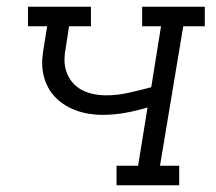

<svg xmlns="http://www.w3.org/2000/svg" viewBox="-20 -550 640 570"><path d="M326 0V-58H390L418 -231Q385 -221 351.5 -215Q318 -209 284 -209Q263 -209 242.5 -212.5Q222 -216 203.5 -223Q185 -230 168.5 -241Q152 -252 139 -267Q126 -282 118 -300.5Q110 -319 107 -339Q104 -359 106 -380Q108 -401 112 -422L120 -472H63V-530H250V-472H185L176 -413Q172 -394 171.5 -374.5Q171 -355 177 -337.5Q183 -320 194.5 -306Q206 -292 222 -283.5Q238 -275 256.5 -271Q275 -267 295 -267Q328 -267 361.5 -274.5Q395 -282 429 -291L458 -472H402V-530H588V-472H524L455 -58H512V0Z"/></svg>

Font: Iosevka Slab LtExObl
Style: Regular
Weight: 300
Width: 7
Italic angle: -9°
Monospace: yes
Designer: Belleve Invis
Foundry: Belleve Invis
Version: Version 11.1.0; ttfautohint (v1.8.3)